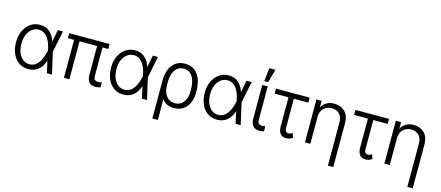

<svg xmlns="http://www.w3.org/2000/svg" viewBox="-60 -1471 5465 2377"><g transform="rotate(15 2672.5 -282.0)"><path d="M160 -24Q109 -60 80 -125Q52 -192 52 -272Q52 -355 82 -418Q112 -482 164 -518Q216 -555 286 -555Q366 -555 415 -507Q465 -460 483 -392L513 -548H579L523 -273L586 2H520L485 -160H490Q465 -75 411 -30Q357 13 287 13Q210 13 160 -24ZM439 -357Q424 -396 405 -425Q382 -458 355 -474Q323 -493 286 -493Q238 -493 201 -464Q165 -438 142 -387Q121 -336 121 -271Q121 -208 141 -156Q163 -105 198 -77Q233 -49 282 -49Q331 -49 367 -79Q405 -112 426 -159Q449 -209 458 -261L461 -273L458 -283Q453 -312 439 -357Z M1103 -484V-122Q1103 -81 1119 -69Q1136 -57 1161 -57Q1169 -57 1183 -59L1208 -65V-1Q1198 2 1178 6Q1165 10 1141 10Q1092 10 1063 -20Q1034 -49 1034 -120V-484H809V2H739V-484H660V-548H1177V-484Z M1378 -24Q1327 -60 1298 -125Q1270 -192 1270 -272Q1270 -355 1300 -418Q1330 -482 1382 -518Q1434 -555 1504 -555Q1584 -555 1633 -507Q1683 -460 1701 -392L1731 -548H1797L1741 -273L1804 2H1738L1703 -160H1708Q1683 -75 1629 -30Q1575 13 1505 13Q1428 13 1378 -24ZM1657 -357Q1642 -396 1623 -425Q1600 -458 1573 -474Q1541 -493 1504 -493Q1456 -493 1419 -464Q1383 -438 1360 -387Q1339 -336 1339 -271Q1339 -208 1359 -156Q1381 -105 1416 -77Q1451 -49 1500 -49Q1549 -49 1585 -79Q1623 -112 1644 -159Q1667 -209 1676 -261L1679 -273L1676 -283Q1671 -312 1657 -357Z M1987 -484Q2047 -555 2144 -555Q2251 -555 2310 -475Q2367 -394 2367 -260V-248Q2367 -170 2342 -113Q2314 -52 2267 -21Q2218 12 2148 12Q2094 12 2055 -9Q2017 -29 1996 -61L1998 205H1927V-277Q1927 -414 1987 -484ZM2013 -141Q2030 -102 2061 -75Q2095 -49 2145 -49Q2196 -49 2230 -75Q2263 -101 2280 -146Q2296 -190 2296 -248V-260Q2296 -330 2280 -381Q2264 -433 2230 -462Q2196 -491 2144 -491Q2093 -491 2059 -462Q2027 -433 2010 -384Q1993 -336 1995 -277V-224Q1998 -181 2013 -141Z M2579 -24Q2528 -60 2499 -125Q2471 -192 2471 -272Q2471 -355 2501 -418Q2531 -482 2583 -518Q2635 -555 2705 -555Q2785 -555 2834 -507Q2884 -460 2902 -392L2932 -548H2998L2942 -273L3005 2H2939L2904 -160H2909Q2884 -75 2830 -30Q2776 13 2706 13Q2629 13 2579 -24ZM2858 -357Q2843 -396 2824 -425Q2801 -458 2774 -474Q2742 -493 2705 -493Q2657 -493 2620 -464Q2584 -438 2561 -387Q2540 -336 2540 -271Q2540 -208 2560 -156Q2582 -105 2617 -77Q2652 -49 2701 -49Q2750 -49 2786 -79Q2824 -112 2845 -159Q2868 -209 2877 -261L2880 -273L2877 -283Q2872 -312 2858 -357Z M3221 -70Q3238 -58 3259 -58Q3275 -58 3283 -60L3302 -64L3303 1Q3296 4 3278 7Q3256 9 3239 9Q3194 9 3164 -21Q3134 -51 3134 -118V-548H3204V-118Q3204 -83 3221 -70ZM3243 -771 3195 -601H3145L3166 -771Z M3556 -484V-115Q3556 -89 3563 -73Q3571 -60 3581 -57Q3590 -53 3604 -53Q3615 -53 3628 -58Q3640 -63 3652 -70L3671 -15Q3644 3 3627 7Q3605 12 3587 12Q3537 12 3513 -19Q3487 -50 3487 -115V-484H3310V-548H3741V-484Z M3828 2V-548H3895V-462H3896Q3915 -504 3956 -529Q3997 -555 4058 -555Q4140 -555 4194 -503Q4246 -451 4246 -353V207H4177V-349Q4177 -416 4140 -454Q4104 -493 4042 -493Q3981 -493 3938 -452Q3897 -412 3897 -341V2Z M4574 -484V-115Q4574 -89 4581 -73Q4589 -60 4599 -57Q4608 -53 4622 -53Q4633 -53 4646 -58Q4658 -63 4670 -70L4689 -15Q4662 3 4645 7Q4623 12 4605 12Q4555 12 4531 -19Q4505 -50 4505 -115V-484H4328V-548H4759V-484Z M4846 2V-548H4913V-462H4914Q4933 -504 4974 -529Q5015 -555 5076 -555Q5158 -555 5212 -503Q5264 -451 5264 -353V207H5195V-349Q5195 -416 5158 -454Q5122 -493 5060 -493Q4999 -493 4956 -452Q4915 -412 4915 -341V2Z"/></g></svg>

Font: Sinter Normal
Style: Regular
Weight: 350
Foundry: Adobe & rsms
Version: Version 1.000